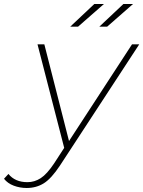

<svg xmlns="http://www.w3.org/2000/svg" viewBox="-129 -740 714 957"><path d="M4 197Q-30 197 -60.5 185.5Q-91 174 -109 151L-87 127Q-54 168 8 168Q43 168 74 148Q105 128 141 74L191 -3L58 -519H92L215 -37L529 -519H565L170 85Q127 150 89.5 173.5Q52 197 4 197ZM221 -607 341 -720H389L260 -607ZM366 -607 486 -720H534L405 -607Z"/></svg>

Font: Montserrat ExtraLight
Style: Italic
Weight: 200
Italic angle: -11.3°
Designer: Julieta Ulanovsky
Foundry: Julieta Ulanovsky
Version: Version 9.000; ttfautohint (v1.8.4.7-5d5b)